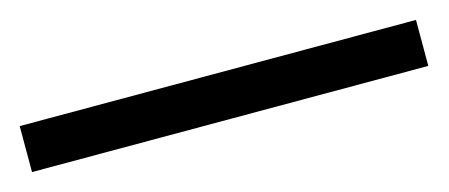

<svg xmlns="http://www.w3.org/2000/svg" viewBox="-23 90 547 234"><g transform="rotate(-15 250.0 207.0)"><path d="M0 178H500V236H0Z"/></g></svg>

Font: Khartiya
Style: Regular
Weight: 500
Version: Version 1.0.1